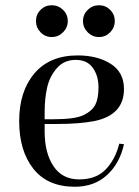

<svg xmlns="http://www.w3.org/2000/svg" viewBox="-20 -691 530 731"><path d="M276 -480Q351 -480 401.5 -448Q452 -416 452 -352Q452 -253 339 -230Q282 -219 197 -219H150V-190Q150 -109 183.5 -58.5Q217 -8 281.5 -8Q346 -8 382.5 -46Q419 -84 434 -144L452 -142Q436 -69 387.5 -24.5Q339 20 265 20Q161 20 107 -48.5Q53 -117 53 -230Q53 -343 111 -411.5Q169 -480 276 -480ZM150 -237H185Q266 -237 298.5 -253Q331 -269 343 -292.5Q355 -316 355 -359Q355 -402 333.5 -432.5Q312 -463 268 -463Q224 -463 196.5 -431.5Q169 -400 159.5 -358Q150 -316 150 -265ZM314 -568Q296 -586 296 -611Q296 -636 314 -653.5Q332 -671 357 -671Q382 -671 399.5 -653.5Q417 -636 417 -611Q417 -586 399.5 -568Q382 -550 357 -550Q332 -550 314 -568ZM134.5 -568Q117 -586 117 -611Q117 -636 134.5 -653.5Q152 -671 177 -671Q202 -671 220 -653.5Q238 -636 238 -611Q238 -586 220 -568Q202 -550 177 -550Q152 -550 134.5 -568Z"/></svg>

Font: Elsie
Style: Regular
Weight: 400
Designer: Alejandro Inler
Foundry: Alejandro Inler
Version: 1.002